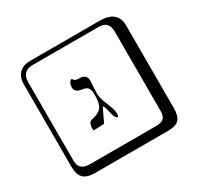

<svg xmlns="http://www.w3.org/2000/svg" viewBox="-196 -987 1473 1431"><g transform="rotate(-30 540.0 -271.0)"><path d="M537.1 -290Q537.1 -256.8 561 -200Q585 -143.1 589.8 -117.2Q592.8 -107.4 592.8 -90.8Q592.8 -71.8 586.9 -64Q571.8 -64 563 -85.9Q554.2 -107.9 547.1 -140.4Q540 -172.9 532.2 -187H525.9L471.2 -71.8L378.9 -67.9Q378.9 -69.8 377.9 -77.9Q377 -85.9 377 -91.8Q377 -98.6 377.9 -104Q384.8 -139.2 403.8 -144Q466.8 -155.3 492.9 -185.5Q519 -215.8 519 -290Q519 -339.8 504.6 -356Q490.2 -372.1 456.1 -376Q397.9 -383.8 397.9 -425.8Q397.9 -447.8 406 -462.4Q414.1 -477.1 422.4 -480.5L431.2 -483.9Q436 -458 480 -458Q543 -458 543 -403.8Q543 -390.6 540 -347.9Q537.1 -305.2 537.1 -290ZM229 -717.8Q184.1 -717.8 160.2 -693.8Q136.2 -669.9 136.2 -625V53.2Q136.2 136.2 229 136.2H800.8Q845.7 136.2 864.7 117.2Q883.8 98.1 883.8 53.2V-625Q883.8 -717.8 800.8 -717.8ZM980 84Q980 152.8 953.4 182.4Q926.8 211.9 860.8 211.9H229Q161.1 211.9 130.6 181.4Q100.1 150.9 100.1 84V-625Q100.1 -687 134 -720.5Q168 -753.9 229 -753.9H831.1Q900.9 -753.9 940.4 -721.9Q980 -689.9 980 -625Z"/></g></svg>

Font: Linux Biolinum Keyboard
Style: Regular
Weight: 700
Designer: Philipp H. Poll
Foundry: Philipp H. Poll
Version: Version 0.6.1 ; ttfautohint (v0.9)